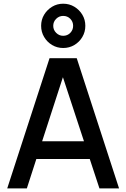

<svg xmlns="http://www.w3.org/2000/svg" viewBox="-20 -1042 698 1062"><path d="M329.5 -776.5Q296 -776.5 268.2 -793Q240.5 -809.5 224 -837.5Q207.5 -865.5 207.5 -899Q207.5 -933 224 -960.5Q240.5 -988 268.2 -1004.8Q296 -1021.5 329.5 -1021.5Q363.5 -1021.5 391.2 -1004.8Q419 -988 435.5 -960.5Q452 -933 452 -899Q452 -865.5 435.5 -837.5Q419 -809.5 391.2 -793Q363.5 -776.5 329.5 -776.5ZM329.5 -844Q353 -844 368.8 -860.2Q384.5 -876.5 384.5 -899Q384.5 -922 368.8 -938Q353 -954 329.5 -954Q307 -954 290.8 -938Q274.5 -922 274.5 -899Q274.5 -876.5 290.8 -860.2Q307 -844 329.5 -844ZM20 0 254 -720H404.5L638.5 0H530L476.5 -162.5H181L128.5 0ZM213 -260.5H444.5L328 -615Z"/></svg>

Font: Cns Manrope SemBd
Style: Regular
Weight: 600
Designer: Mikhail Sharanda
Foundry: Mikhail Sharanda
Version: Version 4.504